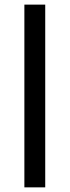

<svg xmlns="http://www.w3.org/2000/svg" viewBox="-20 -619 300 827"><path d="M174.8 -599.1V188H85V-599.1Z"/></svg>

Font: Arimo
Style: Regular
Weight: 400
Designer: Steve Matteson
Foundry: Monotype Imaging Inc.
Version: Version 1.33